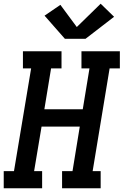

<svg xmlns="http://www.w3.org/2000/svg" viewBox="-27 -1010 663 1030"><path d="M-7 0V-92H48L140 -643H96V-735H303V-643H247L211 -424H417L453 -643H410V-735H616V-643H561L470 -92H513V0H306V-92H362L401 -331H196L156 -92H199V0ZM321 -802 212 -926 297 -984 385 -865 513 -990 585 -920 432 -802Z"/></svg>

Font: Iosevka Slab Semibold Extended
Style: Italic
Weight: 600
Width: 7
Italic angle: -9°
Monospace: yes
Designer: Belleve Invis
Foundry: Belleve Invis
Version: Version 11.1.0; ttfautohint (v1.8.3)